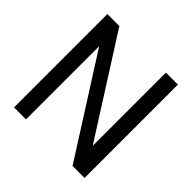

<svg xmlns="http://www.w3.org/2000/svg" viewBox="-184 -887 1051 1051"><g transform="rotate(45 341.5 -361.5)"><path d="M161.1 -722.7H68.4V0H161.1V-566.4L521.5 0H614.3V-722.7H521.5V-156.2Z"/></g></svg>

Font: Giphurs SC
Style: Regular
Weight: 400
Version: Version 0.920